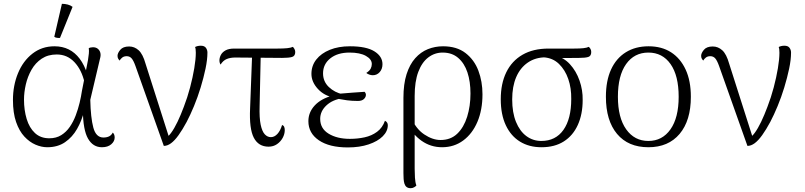

<svg xmlns="http://www.w3.org/2000/svg" viewBox="-20 -760 4226 1008"><path d="M228 13Q198 13 166.5 -0.5Q135 -14 108 -43Q81 -72 64.5 -119.5Q48 -167 48 -235Q48 -311 74.5 -375.5Q101 -440 150.5 -478.5Q200 -517 266 -517Q308 -517 341 -500.5Q374 -484 398.5 -451.5Q423 -419 439 -369L424 -326Q409 -393 371 -433.5Q333 -474 278 -474Q232 -474 199 -452Q166 -430 145.5 -394Q125 -358 115.5 -316.5Q106 -275 106 -237Q106 -182 120 -135.5Q134 -89 163.5 -61.5Q193 -34 239 -34Q275 -34 301.5 -50.5Q328 -67 346.5 -94Q365 -121 377.5 -154Q390 -187 398 -220.5Q406 -254 410 -282L442 -445Q445 -465 446.5 -479Q448 -493 446 -507Q449 -509 455.5 -510.5Q462 -512 468 -512Q484 -512 494 -503.5Q504 -495 507 -482Q510 -469 505 -452L454 -236Q456 -142 470 -90Q484 -38 523 -38Q540 -38 552.5 -44Q565 -50 572 -64Q582 -55 582 -38Q582 -18 564 -2.5Q546 13 515 13Q468 13 442 -32.5Q416 -78 415 -181L421 -175Q409 -126 384.5 -83Q360 -40 321.5 -13.5Q283 13 228 13ZM295 -561Q289 -560 279 -561.5Q269 -563 265 -567L305 -740Q321 -740 336 -736Q351 -732 361 -724Z M840 6 691 -414Q681 -442 671 -453.5Q661 -465 645 -465Q631 -465 622 -458Q613 -451 608 -442Q604 -446 600.5 -452Q597 -458 597 -467Q597 -481 611.5 -498.5Q626 -516 658 -516Q686 -516 708 -496Q730 -476 744 -426L870 -31L847 -35Q861 -39 878 -62Q895 -85 912 -120.5Q929 -156 945 -199Q964 -248 978 -301Q992 -354 1000 -402Q1008 -450 1008 -483Q1008 -493 1007 -501.5Q1006 -510 1004 -513Q1009 -516 1017 -518Q1025 -520 1034 -520Q1053 -520 1061 -509Q1069 -498 1069 -484Q1069 -447 1059 -399.5Q1049 -352 1033.5 -301Q1018 -250 998.5 -203Q979 -156 960 -120Q938 -79 917.5 -50.5Q897 -22 878 -8Q859 6 840 6Z M1390 10Q1337 10 1312.5 -37Q1288 -84 1293 -191L1304 -482H1349L1343 -204Q1341 -141 1348.5 -105.5Q1356 -70 1370 -55Q1384 -40 1402 -40Q1421 -40 1436.5 -57Q1452 -74 1461 -104Q1469 -101 1472 -94Q1475 -87 1475 -77Q1475 -56 1464 -36Q1453 -16 1434 -3Q1415 10 1390 10ZM1138 -421Q1132 -430 1132 -443Q1132 -457 1139.5 -471.5Q1147 -486 1164 -495.5Q1181 -505 1210 -505H1437Q1468 -505 1487.5 -507Q1507 -509 1518 -514Q1521 -511 1525.5 -503.5Q1530 -496 1530 -487Q1530 -466 1513.5 -461Q1497 -456 1461 -456Q1395 -456 1334.5 -457Q1274 -458 1215 -458Q1189 -458 1170 -450Q1151 -442 1138 -421Z M1806 14Q1709 14 1654 -23.5Q1599 -61 1599 -124Q1599 -170 1632 -206Q1665 -242 1728 -259L1737 -247Q1683 -256 1649 -293Q1615 -330 1615 -372Q1615 -415 1640.5 -447.5Q1666 -480 1711.5 -498.5Q1757 -517 1817 -517Q1903 -517 1945.5 -490.5Q1988 -464 1988 -423Q1988 -398 1973.5 -381.5Q1959 -365 1937 -365Q1928 -365 1918.5 -368.5Q1909 -372 1903 -377Q1920 -388 1926 -399.5Q1932 -411 1932 -424Q1932 -449 1901 -466.5Q1870 -484 1815 -484Q1752 -484 1714 -453.5Q1676 -423 1676 -375Q1676 -332 1706.5 -303Q1737 -274 1780 -265L1781 -245Q1726 -237 1693.5 -206.5Q1661 -176 1661 -136Q1661 -85 1705.5 -58Q1750 -31 1817 -31Q1857 -31 1894 -39Q1931 -47 1959.5 -68Q1988 -89 2001 -126Q2009 -122 2012.5 -116Q2016 -110 2016 -103Q2016 -71 1989.5 -44.5Q1963 -18 1915.5 -2Q1868 14 1806 14ZM1859 -230Q1827 -230 1801.5 -233.5Q1776 -237 1756 -241L1761 -268Q1797 -271 1829 -273.5Q1861 -276 1894 -278Q1901 -271 1901 -262Q1901 -250 1890.5 -240Q1880 -230 1859 -230Z M2136 228Q2123 228 2115 222Q2107 216 2103.5 205Q2100 194 2099 179.5Q2098 165 2098 149V-246Q2098 -319 2114.5 -370.5Q2131 -422 2160 -454.5Q2189 -487 2226.5 -502Q2264 -517 2306 -517Q2378 -517 2424 -481.5Q2470 -446 2491.5 -389Q2513 -332 2513 -265Q2513 -183 2486.5 -120.5Q2460 -58 2412 -22.5Q2364 13 2301 13Q2241 13 2193 -21Q2145 -55 2117 -113L2138 -144Q2163 -84 2207 -54.5Q2251 -25 2293 -25Q2346 -25 2380.5 -58Q2415 -91 2432.5 -147Q2450 -203 2450 -269Q2450 -332 2434 -380Q2418 -428 2385.5 -456Q2353 -484 2304 -484Q2262 -484 2228.5 -458.5Q2195 -433 2176 -382.5Q2157 -332 2157 -256V126Q2157 148 2158.5 173Q2160 198 2166 214Q2163 218 2154.5 223Q2146 228 2136 228Z M2823 13Q2758 13 2710 -16.5Q2662 -46 2635.5 -102.5Q2609 -159 2609 -239Q2609 -321 2638 -380.5Q2667 -440 2723 -472.5Q2779 -505 2860 -505H2994Q3024 -505 3042.5 -507Q3061 -509 3071 -514Q3075 -511 3079.5 -504Q3084 -497 3084 -487Q3084 -466 3068.5 -461Q3053 -456 3020 -456L2902 -455L2845 -459Q2791 -459 2751 -431.5Q2711 -404 2690 -355Q2669 -306 2669 -238Q2669 -169 2689 -120Q2709 -71 2743.5 -45.5Q2778 -20 2822 -20Q2897 -20 2938 -78Q2979 -136 2979 -240Q2980 -297 2963.5 -345Q2947 -393 2914.5 -424.5Q2882 -456 2834 -459L2894 -467Q2939 -459 2972 -423Q3005 -387 3022.5 -337Q3040 -287 3039 -235Q3039 -160 3013.5 -104Q2988 -48 2940 -17.5Q2892 13 2823 13Z M3384 13Q3278 13 3219.5 -57Q3161 -127 3161 -252Q3161 -336 3188 -395Q3215 -454 3265.5 -485.5Q3316 -517 3385 -517Q3454 -517 3503 -485.5Q3552 -454 3579.5 -395Q3607 -336 3607 -252Q3607 -127 3548 -57Q3489 13 3384 13ZM3384 -20Q3457 -20 3500 -81Q3543 -142 3543 -252Q3543 -363 3500.5 -423.5Q3458 -484 3384 -484Q3310 -484 3267 -423.5Q3224 -363 3224 -252Q3224 -142 3267.5 -81Q3311 -20 3384 -20Z M3904 6 3755 -414Q3745 -442 3735 -453.5Q3725 -465 3709 -465Q3695 -465 3686 -458Q3677 -451 3672 -442Q3668 -446 3664.5 -452Q3661 -458 3661 -467Q3661 -481 3675.5 -498.5Q3690 -516 3722 -516Q3750 -516 3772 -496Q3794 -476 3808 -426L3934 -31L3911 -35Q3925 -39 3942 -62Q3959 -85 3976 -120.5Q3993 -156 4009 -199Q4028 -248 4042 -301Q4056 -354 4064 -402Q4072 -450 4072 -483Q4072 -493 4071 -501.5Q4070 -510 4068 -513Q4073 -516 4081 -518Q4089 -520 4098 -520Q4117 -520 4125 -509Q4133 -498 4133 -484Q4133 -447 4123 -399.5Q4113 -352 4097.5 -301Q4082 -250 4062.5 -203Q4043 -156 4024 -120Q4002 -79 3981.5 -50.5Q3961 -22 3942 -8Q3923 6 3904 6Z"/></svg>

Font: Arima Light
Style: Regular
Weight: 300
Designer: Joana Correia and Natanael Gama
Foundry: NDISCOVER
Version: Version 1.101;gftools[0.9.23]